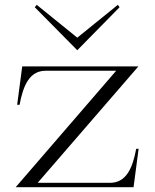

<svg xmlns="http://www.w3.org/2000/svg" viewBox="-20 -775 640 795"><path d="M45 0H533L554 -159H544C529 -79 503 -18 435 -18H136L553 -500H72L51 -341H61C76 -421 102 -482 169 -482H461ZM124 -745 300 -567 475 -745 468 -755 300 -619 132 -755Z"/></svg>

Font: Sprat Light
Style: Regular
Weight: 300
Designer: Ethan Nakache
Foundry: Collletttivo
Version: Version 2.000;Glyphs 3.2 (3217)